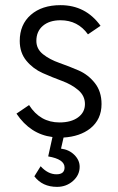

<svg xmlns="http://www.w3.org/2000/svg" viewBox="-20 -521 458 745"><path d="M210.9 -45.9Q135.7 -45.9 92.8 -113.3L43.9 -80.1Q97.7 0 183.6 10.7L167 85.9Q230.5 96.7 230.5 128.9Q230.5 155.3 199.2 155.3Q166 155.3 137.7 124L113.3 163.1Q144.5 204.1 201.2 204.1Q237.3 204.1 263.2 181.2Q289.1 158.2 289.1 126Q289.1 100.6 268.6 80.1Q248 59.6 216.8 55.7L226.6 12.7Q290 8.8 330.1 -22.5Q374 -57.6 374 -117.2Q374 -166 348.1 -198.7Q322.3 -231.4 285.2 -247.6Q248 -263.7 210.4 -276.9Q172.9 -290 147 -310.5Q121.1 -331.1 121.1 -362.3Q121.1 -399.4 146.5 -420.9Q171.9 -442.4 214.8 -442.4Q282.2 -442.4 321.3 -387.7L370.1 -420.9Q312.5 -501 214.8 -501Q142.6 -501 99.6 -463.4Q56.6 -425.8 56.6 -362.3Q56.6 -316.4 82.5 -285.2Q108.4 -253.9 146 -237.3Q183.6 -220.7 220.7 -207Q257.8 -193.4 283.7 -171.4Q309.6 -149.4 309.6 -117.2Q309.6 -85 282.7 -65.4Q255.9 -45.9 210.9 -45.9Z"/></svg>

Font: Lohit Devanagari
Style: Regular
Weight: 400
Version: 2.95.4